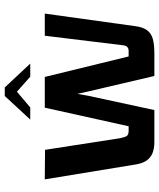

<svg xmlns="http://www.w3.org/2000/svg" viewBox="49 -717 668 806"><g transform="rotate(-90 383.0 -314.0)"><path d="M190 0Q161 0 141.5 -8.5Q122 -17 110.5 -35Q99 -53 95 -82L33 -460L157 -459L206 -143Q210 -123 215.5 -115.5Q221 -108 237 -108H256L334 -460H463L549 -108H572Q583 -108 589 -114Q595 -120 596 -132L636 -460H729L676 -79Q672 -48 659 -30.5Q646 -13 622.5 -6.5Q599 0 563 0H467L402 -278L392 -323L384 -278L324 0ZM284 -521 383 -628H419L519 -521H464L401 -577L335 -521Z"/></g></svg>

Font: Genos SemiBold
Style: Regular
Weight: 600
Designer: Robert E. Leuschke
Foundry: Robert E. Leuschke
Version: Version 1.010